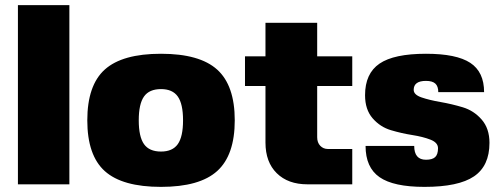

<svg xmlns="http://www.w3.org/2000/svg" viewBox="-20 -720 1952 750"><path d="M50 0V-700H251V0Z M389.5 -448.5Q458 -510 609 -510Q760 -510 828.5 -448Q897 -386 897 -250Q897 -114 828.5 -52Q760 10 609 10Q458 10 389.5 -51.5Q321 -113 321 -250Q321 -387 389.5 -448.5ZM609 -128Q654 -128 674.5 -157Q695 -186 695 -250Q695 -314 674.5 -343Q654 -372 609 -372Q563 -372 542.5 -343Q522 -314 522 -250Q522 -186 542.5 -157Q563 -128 609 -128Z M1219 -184Q1219 -163 1231 -150.5Q1243 -138 1261 -138H1356V0H1181Q1105 0 1061 -43.5Q1017 -87 1017 -163V-384H937V-500H1017V-631H1219V-500H1356V-384H1219Z M1596 -369Q1596 -350 1626.5 -339.5Q1657 -329 1700.5 -321.5Q1744 -314 1787.5 -301Q1831 -288 1861.5 -253Q1892 -218 1892 -162Q1892 -72 1831.5 -31Q1771 10 1638 10Q1517 10 1462.5 -28Q1408 -66 1408 -150H1598Q1598 -96 1644 -96Q1669 -96 1680 -106.5Q1691 -117 1691 -141Q1691 -163 1661.5 -174.5Q1632 -186 1590.5 -192.5Q1549 -199 1507 -211.5Q1465 -224 1435.5 -258Q1406 -292 1406 -348Q1406 -433 1462.5 -471.5Q1519 -510 1644 -510Q1763 -510 1817 -474.5Q1871 -439 1871 -360H1692Q1692 -383 1680.5 -393.5Q1669 -404 1644 -404Q1596 -404 1596 -369Z"/></svg>

Font: Fivo Sans Black
Style: Regular
Weight: 900
Designer: Alexander Slobzheninov
Foundry: Alexander Slobzheninov
Version: 1.0